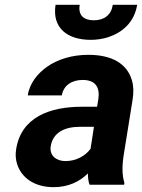

<svg xmlns="http://www.w3.org/2000/svg" viewBox="-20 -765 588 795"><path d="M47 -148C43 -125 45 -104 51 -85C69 -30 121 10 202 10C264 10 311 -14 344 -47C344 -28 346 -13 351 0H494L495 -8C485 -41 485 -79 493 -128L529 -352C534 -383 533 -410 526 -433C506 -501 444 -538 346 -538C277 -538 218 -519 174 -488C138 -462 103 -423 95 -370H236C243 -412 278 -434 322 -434C375 -434 395 -404 387 -353L382 -323H319C185 -323 68 -279 47 -148ZM210 -745C195 -649 259 -600 356 -600C381 -600 406 -604 428 -611C486 -630 536 -672 548 -745H447C441 -704 412 -681 369 -681C326 -681 303 -702 310 -745ZM190 -159C199 -218 250 -240 311 -240H369L355 -149C334 -120 296 -98 251 -98C212 -98 184 -122 190 -159Z"/></svg>

Font: Asimov Pro
Style: BdObl
Weight: 700
Designer: Google
Version: Version 2.000980; 2014